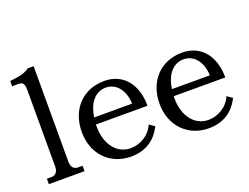

<svg xmlns="http://www.w3.org/2000/svg" viewBox="-117 -1011 1646 1269"><g transform="rotate(-20 706.0 -376.0)"><path d="M209 -96V-767H167C136 -745 109 -736 30 -728V-690C106 -696 116 -691 116 -624V-96C116 -59 99 -38 69 -38H37V0H288V-38H256C226 -38 209 -59 209 -96Z M359 -248C359 -92 466 15 611 15C720 15 788 -38 829 -119L792 -145C762 -75 693 -38 628 -38C531 -38 464 -124 464 -248V-264H827C827 -418 744 -516 614 -516C459 -516 359 -404 359 -248ZM469 -312C483 -409 533 -471 608 -471C683 -471 733 -405 736 -312Z M906 -248C906 -92 1013 15 1158 15C1267 15 1335 -38 1376 -119L1339 -145C1309 -75 1240 -38 1175 -38C1078 -38 1011 -124 1011 -248V-264H1374C1374 -418 1291 -516 1161 -516C1006 -516 906 -404 906 -248ZM1016 -312C1030 -409 1080 -471 1155 -471C1230 -471 1280 -405 1283 -312Z"/></g></svg>

Font: LT Superior Serif Medium
Style: Regular
Weight: 500
Designer: Daniel Lyons
Foundry: LyonsType
Version: Version 2.120;FEAKit 1.0